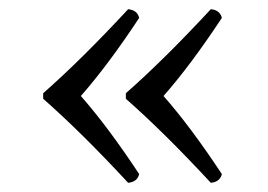

<svg xmlns="http://www.w3.org/2000/svg" viewBox="-20 -424 583 418"><path d="M156 -215Q215 -148 283 -45Q279 -28 259 -26Q157 -136 74 -209V-221Q157 -294 259 -404Q279 -402 283 -385Q215 -282 156 -215ZM336 -215Q395 -148 463 -45Q459 -28 439 -26Q337 -136 254 -209V-221Q337 -294 439 -404Q459 -402 463 -385Q395 -282 336 -215Z"/></svg>

Font: Libertinus Sans
Style: Regular
Weight: 400
Designer: Philipp H. Poll
Foundry: Khaled Hosny
Version: Version 6.1